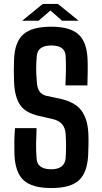

<svg xmlns="http://www.w3.org/2000/svg" viewBox="-20 -943 517 971"><path d="M240 8Q143 8 100 -31Q57 -70 53 -161Q52 -194 52.5 -227.5Q53 -261 56 -295H165Q163 -254 162.5 -216Q162 -178 165 -142Q168 -87 239 -87Q306 -87 312 -142Q314 -171 314 -203.5Q314 -236 312 -265Q308 -326 250 -340L176 -357Q106 -373 79.5 -415.5Q53 -458 51 -533Q50 -560 50 -586.5Q50 -613 51 -640Q54 -730 97.5 -769Q141 -808 239 -808Q334 -808 377 -769Q420 -730 423 -640Q424 -613 423.5 -579Q423 -545 422 -511H311Q313 -551 313.5 -587Q314 -623 312 -659Q310 -713 239 -713Q170 -713 166 -659Q163 -627 163 -596Q163 -565 166 -533Q167 -501 178.5 -482.5Q190 -464 216 -458L283 -444Q360 -427 392 -383.5Q424 -340 427 -265Q428 -240 427.5 -212.5Q427 -185 426 -161Q422 -70 379 -31Q336 8 240 8ZM92 -838 196 -923H273L378 -838H294L235 -890L175 -838Z"/></svg>

Font: Big Shoulders Text
Style: Bold
Weight: 700
Designer: Patric King
Foundry: XO Type Co
Version: Version 1.000; ttfautohint (v1.8.2)